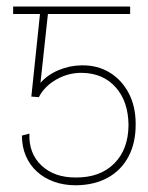

<svg xmlns="http://www.w3.org/2000/svg" viewBox="-20 -548 446 577"><path d="M96.7 -255.9 74.2 -257.8 102.5 -528.3H371.1V-505.9H124L101.6 -298.8Q122.1 -322.8 155.3 -336.9Q188.5 -351.1 224.6 -351.6Q272.5 -352.5 309.1 -330.3Q345.7 -308.1 366.7 -268.3Q387.7 -228.5 387.7 -175.8Q388.2 -119.6 366.5 -78.1Q344.7 -36.6 304.2 -14.2Q263.7 8.3 208 8.8Q171.9 8.8 142.1 -2Q112.3 -12.7 90.8 -32.5Q69.3 -52.2 57.6 -79.6Q45.9 -106.9 45.9 -140.6L68.4 -146.5Q65.9 -87.4 104.5 -50.8Q143.1 -14.2 208 -14.6Q280.8 -14.2 323.2 -56.6Q365.7 -99.1 366.2 -171.9Q365.7 -242.7 327.9 -285.4Q290 -328.1 226.6 -329.1Q185.5 -329.6 149.7 -309.3Q113.8 -289.1 96.7 -255.9ZM140.6 -528.3V-505.9H19.5V-528.3Z"/></svg>

Font: Inter Tight Thin
Style: Regular
Weight: 250
Designer: Rasmus Andersson
Foundry: rsms
Version: Version 3.004